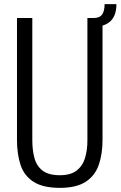

<svg xmlns="http://www.w3.org/2000/svg" viewBox="-20 -897 582 927"><path d="M269 10Q187 10 141.5 -19.5Q96 -49 79 -101.5Q62 -154 62 -221V-810H136V-219Q136 -172 146.5 -133.5Q157 -95 186 -73Q215 -51 269 -51Q321 -51 350 -73.5Q379 -96 390.5 -134Q402 -172 402 -219V-810H475V-221Q475 -154 457 -101.5Q439 -49 394 -19.5Q349 10 269 10ZM421 -768V-810H431Q461 -810 473 -827Q485 -844 485 -877H542Q542 -822 513.5 -795Q485 -768 433 -768Z"/></svg>

Font: Oswald Light
Style: Regular
Weight: 300
Designer: Vernon Adams
Foundry: Vernon Adams
Version: Version 4.103;gftools[0.9.33.dev8+g029e19f]